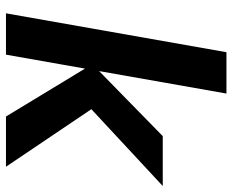

<svg xmlns="http://www.w3.org/2000/svg" viewBox="-86 -674 760 627"><g transform="rotate(90 293.5 -360.0)"><path d="M360 0 189 -282 424 -512H587L290 -236L305 -325L524 0ZM23 0 150 -720H285L158 0Z"/></g></svg>

Font: DM Sans 12pt
Style: Bold Italic
Weight: 700
Italic angle: -10°
Version: Version 4.004;gftools[0.9.30]